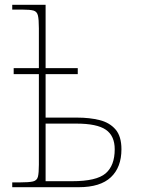

<svg xmlns="http://www.w3.org/2000/svg" viewBox="-20 -780 589 800"><path d="M31 0V-20H62Q101 -20 117.5 -24Q134 -28 138 -43.5Q142 -59 142 -94V-471H37V-496H142V-662Q142 -699 138 -715.5Q134 -732 119.5 -736Q105 -740 74 -740H31V-760H170V-496H304V-471H170V-290H301Q354 -290 395.5 -279.5Q437 -269 461.5 -240.5Q486 -212 486 -158Q486 -83 442 -41.5Q398 0 308 0ZM281 -25Q382 -25 420 -57.5Q458 -90 458 -158Q458 -214 421 -239.5Q384 -265 298 -265H170V-25Z"/></svg>

Font: Noto Serif Thin
Style: Regular
Weight: 100
Designer: Monotype Design Team
Foundry: Monotype Imaging Inc.
Version: Version 2.015